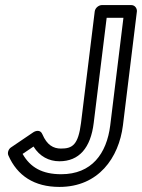

<svg xmlns="http://www.w3.org/2000/svg" viewBox="-20 -699 559 756"><path d="M69 -93 112 -122C136 -83 173 -64 214 -64C291 -64 337 -116 349 -215L400 -629H466L414 -205C400 -94 341 -13 221 -13C146 -13 99 -40 69 -93ZM24 -119C14 -113 8 -98 13 -87C48 -7 115 37 214 37C368 37 448 -78 464 -205L519 -654C520 -665 512 -679 497 -679H381C370 -679 355 -669 353 -654L299 -215C288 -128 265 -114 220 -114C190 -114 165 -128 147 -170C139 -190 120 -184 111 -178Z"/></svg>

Font: Falling Sky
Style: OuObl
Weight: 400
Designer: Paul D. Hunt
Foundry: Adobe Systems Incorporated
Version: Version 1.02